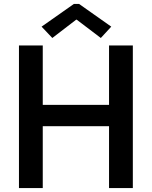

<svg xmlns="http://www.w3.org/2000/svg" viewBox="-20 -949 766 969"><path d="M75.7 -719.7H195.8V-419.9H530.3V-719.7H650.4V0H530.3V-312H195.8V0H75.7ZM189.9 -814.5 353 -929.2H378.9L541.5 -814.5L488.8 -757.3L367.2 -849.6H364.3L244.1 -757.3Z"/></svg>

Font: Reddit Sans SemiBold
Style: Regular
Weight: 600
Designer: Stephen Hutchings
Foundry: Reddit
Version: Version 1.013